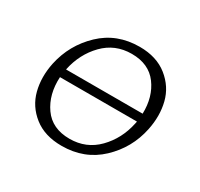

<svg xmlns="http://www.w3.org/2000/svg" viewBox="-142 -844 1074 1030"><g transform="rotate(30 395.0 -329.0)"><path d="M448 -664Q553 -664 620.5 -610Q688 -556 708 -476Q728 -396 709 -305Q682 -175 586 -84.5Q490 6 349 6Q244 6 177 -47Q110 -100 89.5 -180Q69 -260 88 -352Q116 -482 211.5 -573Q307 -664 448 -664ZM430 -610Q327 -610 257.5 -538.5Q188 -467 166 -363V-361H640Q643 -466 589.5 -538Q536 -610 430 -610ZM367 -48Q470 -48 540 -119.5Q610 -191 632 -295L635 -309H158Q152 -200 205.5 -124Q259 -48 367 -48Z"/></g></svg>

Font: EauTestInfant
Style: Italic
Weight: 400
Italic angle: -12°
Designer: Christian Thalmann (Catharsis Fonts)
Version: Version 0.001;PS 000.001;hotconv 1.0.88;makeotf.lib2.5.64775